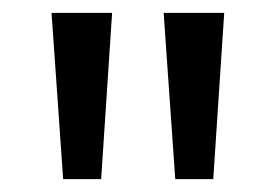

<svg xmlns="http://www.w3.org/2000/svg" viewBox="-20 -734 428 298"><path d="M154 -714 137 -456H78L60 -714ZM328 -714 311 -456H252L234 -714Z"/></svg>

Font: Noto Sans Thai Condensed
Style: Regular
Weight: 400
Width: 3
Designer: Monotype Design Team
Foundry: Monotype Imaging Inc.
Version: Version 2.002